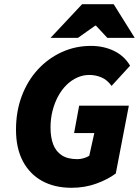

<svg xmlns="http://www.w3.org/2000/svg" viewBox="-20 -880 660 912"><path d="M320 12Q239 12 180 -20.5Q121 -53 88.5 -114.5Q56 -176 56 -264Q56 -351 83.5 -424Q111 -497 160 -550Q209 -603 273.5 -632.5Q338 -662 412 -662Q472 -662 521 -638.5Q570 -615 598 -568L510 -472Q489 -501 461.5 -512.5Q434 -524 404 -524Q374 -524 346.5 -511.5Q319 -499 296 -476.5Q273 -454 256 -422.5Q239 -391 229.5 -353.5Q220 -316 220 -274Q220 -227 233 -193.5Q246 -160 274 -142Q302 -124 348 -124Q362 -124 377.5 -128.5Q393 -133 404 -140L428 -248H332L356 -378H592L530 -56Q493 -28 438 -8Q383 12 320 12ZM220 -700 370 -860H520L620 -700H490L436 -758H432L350 -700Z"/></svg>

Font: Source Sans 3 ExtraLight Black
Style: Italic
Weight: 900
Italic angle: -11°
Version: Version 3.052;hotconv 1.1.0;makeotfexe 2.6.0